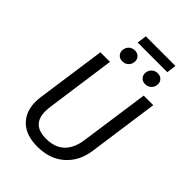

<svg xmlns="http://www.w3.org/2000/svg" viewBox="-277 -1078 1207 1207"><g transform="rotate(45 327.0 -474.5)"><path d="M556 -217Q542 -113 472 -50.5Q402 12 291 12Q190 12 136.5 -40Q83 -92 83 -179Q83 -200 86 -222L152 -688H237L172 -223Q169 -201 169 -181Q169 -121 200 -91.5Q231 -62 295 -62Q372 -62 416.5 -104.5Q461 -147 472 -229L537 -688H622ZM240 -792Q240 -817 256.5 -833.5Q273 -850 298 -850Q320 -850 333.5 -836.5Q347 -823 347 -803Q347 -778 330.5 -761.5Q314 -745 289 -745Q267 -745 253.5 -758.5Q240 -772 240 -792ZM443 -792Q443 -817 459.5 -833.5Q476 -850 501 -850Q523 -850 536.5 -836.5Q550 -823 550 -803Q550 -778 533.5 -761.5Q517 -745 492 -745Q470 -745 456.5 -758.5Q443 -772 443 -792ZM274 -897 283 -961H546L538 -897Z"/></g></svg>

Font: FiraGO Book
Style: Italic
Weight: 350
Italic angle: -8°
Designer: bBox Type GmbH
Foundry: bBox Type GmbH
Version: Version 1.001